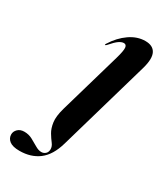

<svg xmlns="http://www.w3.org/2000/svg" viewBox="-303 -522 721 836"><g transform="rotate(30 57.0 -104.0)"><path d="M224.5 -343 92.5 114.5Q73.5 181 34 210.8Q-5.5 240.5 -62.5 240.5Q-97 240.5 -113 228Q-129 215.5 -129 196Q-129 181 -117 169.2Q-105 157.5 -84.5 157.5Q-62.5 157.5 -43.8 167.5Q-25 177.5 -8.5 187.5Q8 197.5 22.5 197.5Q34.5 197.5 43.2 189.5Q52 181.5 52 166.5Q52 152.5 41.5 139Q31 125.5 19.5 106.5Q8 87.5 4 59Q0 30.5 12.5 -13.5L101.5 -321.5Q113.5 -363 112 -378.2Q110.5 -393.5 97.5 -393.5Q87 -393.5 73.5 -384.5Q60 -375.5 37.5 -349.5Q33 -344.5 30.5 -345Q27.5 -345.5 31.5 -352Q59 -396 96.5 -422Q134 -448 174.5 -448Q212.5 -448 226 -422.2Q239.5 -396.5 224.5 -343Z"/></g></svg>

Font: Fraunces 144pt SemiBold
Style: Italic
Weight: 600
Italic angle: -16°
Version: Version 1.000;[0bf87f6ff]